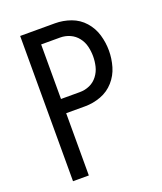

<svg xmlns="http://www.w3.org/2000/svg" viewBox="-136 -824 772 913"><g transform="rotate(-20 250.0 -367.5)"><path d="M75 0V-735H251Q292 -735 331 -721Q370 -707 397.5 -676Q425 -645 436.5 -605.5Q448 -566 448 -525.5Q448 -485 436.5 -445.5Q425 -406 397.5 -375Q370 -344 331 -329.5Q292 -315 251 -315H155V0ZM251 -387Q277 -387 300.5 -397.5Q324 -408 340 -429Q356 -450 362 -475Q368 -500 368 -525.5Q368 -551 362 -576Q356 -601 340 -621.5Q324 -642 300.5 -652.5Q277 -663 251 -663H155V-387Z"/></g></svg>

Font: Iosevka SS01
Style: Regular
Weight: 400
Monospace: yes
Designer: Belleve Invis
Foundry: Belleve Invis
Version: 2.3.3; ttfautohint (v1.8.3)